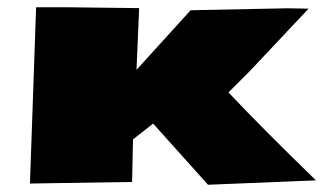

<svg xmlns="http://www.w3.org/2000/svg" viewBox="-20 -506 903 535"><path d="M559.6 8.8 406.7 -161.6 350.6 -117.7 348.1 1 63.5 5.4 80.6 -485.8H164.1L367.7 -483.4L360.4 -311.5L511.2 -477.5L780.8 -482.9Q801.8 -482.9 839.8 -481.9L675.8 -307.6L616.7 -248.5Q707.5 -151.9 860.4 -3.4Z"/></svg>

Font: Seymour One
Style: Book
Weight: 400
Designer: vernon adams
Foundry: vernon adams
Version: Version 1.000; ttfautohint (v0.93) -l 8 -r 50 -G 200 -x 0 -w